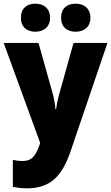

<svg xmlns="http://www.w3.org/2000/svg" viewBox="-20 -787 606 1047"><path d="M94 -690C94 -639 127 -614 173 -614C218 -614 253 -640 253 -690C253 -741 218 -767 173 -767C127 -767 94 -742 94 -690ZM313 -690C313 -640 346 -614 393 -614C438 -614 473 -640 473 -690C473 -741 438 -767 393 -767C346 -767 313 -742 313 -690ZM0 -553 199 -8 197 -1C176 59 157 91 102 91C83 91 64 88 50 85V232C70 236 94 240 125 240C254 240 318 176 366 35L566 -553H381L300 -263C294 -240 289 -217 286 -192H282C281 -214 276 -243 271 -264L190 -553Z"/></svg>

Font: Noto Sans Arabic SemCond Blk
Style: Regular
Weight: 900
Width: 4
Designer: Monotype Design Team, Nadine Chahine, Nizar Qandah and Khaled Hosny
Foundry: Monotype Imaging Inc.
Version: Version 2.012